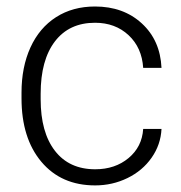

<svg xmlns="http://www.w3.org/2000/svg" viewBox="-20 -558 555 588"><path d="M271.5 -39.6Q332.5 -39.6 373.8 -74Q415 -108.4 418.5 -163.1H474.6Q472.2 -114.7 444.3 -75Q416.5 -35.2 370.4 -12.7Q324.2 9.8 271.5 9.8Q167.5 9.8 106.7 -62.5Q45.9 -134.8 45.9 -256.8V-274.4Q45.9 -352.5 73.2 -412.6Q100.6 -472.7 151.6 -505.4Q202.6 -538.1 271 -538.1Q357.9 -538.1 414.3 -486.3Q470.7 -434.6 474.6 -350.1H418.5Q414.6 -412.1 373.8 -450.2Q333 -488.3 271 -488.3Q191.9 -488.3 148.2 -431.2Q104.5 -374 104.5 -271V-253.9Q104.5 -152.8 148.2 -96.2Q191.9 -39.6 271.5 -39.6Z"/></svg>

Font: Shabnam Thin FD
Style: Thin-FD
Weight: 100
Foundry: DejaVu fonts team - Redesigned by Saber Rastikerdar - Based on Vazir font
Version: Version 5.0.0